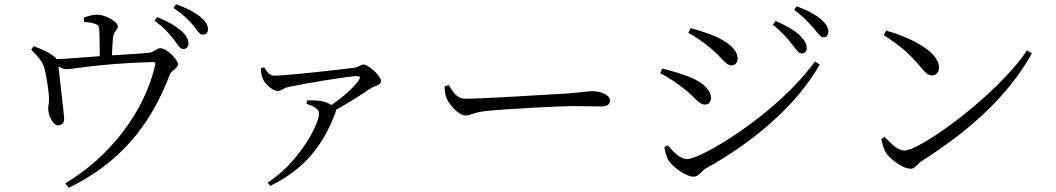

<svg xmlns="http://www.w3.org/2000/svg" viewBox="-20 -829 5040 916"><path d="M381 -725C401 -723 423 -720 436 -714C452 -708 453 -702 454 -680C455 -656 456 -597 456 -561C388 -556 306 -549 250 -547C245 -555 236 -562 221 -572C198 -587 170 -597 141 -609L129 -592C156 -563 184 -538 193 -499C201 -469 214 -388 214 -355C214 -338 209 -320 210 -308C211 -279 232 -229 259 -231C275 -232 287 -242 286 -264C286 -282 263 -468 259 -512C273 -503 284 -499 297 -499C333 -499 442 -525 707 -533C721 -533 723 -531 720 -517C669 -296 505 -81 291 46L308 67C555 -53 700 -235 790 -473C797 -492 829 -504 829 -522C829 -545 775 -599 745 -599C729 -599 712 -580 694 -578C653 -573 579 -569 514 -565C515 -593 517 -628 519 -649C521 -679 542 -685 542 -704C542 -724 485 -759 443 -759C422 -759 403 -753 380 -745ZM717 -730C761 -699 787 -669 807 -643C828 -617 838 -595 854 -595C869 -595 879 -605 879 -621C879 -641 870 -659 845 -682C819 -704 782 -727 730 -747ZM808 -791C854 -760 877 -736 899 -711C921 -686 930 -664 947 -664C962 -664 972 -672 972 -689C972 -709 962 -728 934 -750C908 -771 872 -790 820 -809Z M1225 -503C1225 -484 1227 -468 1234 -453C1245 -427 1282 -395 1304 -395C1324 -395 1327 -407 1356 -414C1439 -432 1647 -466 1682 -466C1698 -466 1701 -462 1692 -447C1672 -415 1617 -367 1562 -328C1547 -337 1524 -347 1495 -349C1480 -351 1465 -350 1445 -350L1442 -334C1474 -323 1502 -311 1502 -287C1502 -236 1406 -53 1257 42L1269 58C1435 -23 1522 -137 1580 -291C1582 -297 1583 -301 1583 -305C1649 -342 1714 -384 1746 -406C1763 -418 1798 -422 1798 -443C1798 -467 1737 -521 1714 -521C1699 -521 1691 -508 1670 -506C1624 -499 1344 -468 1289 -468C1267 -468 1257 -483 1240 -508Z M2101 -417C2102 -397 2103 -380 2110 -361C2124 -327 2171 -278 2199 -278C2228 -278 2239 -293 2296 -299C2371 -308 2652 -323 2715 -323C2776 -323 2811 -321 2846 -321C2880 -321 2890 -332 2890 -350C2890 -377 2845 -394 2807 -394C2781 -394 2753 -388 2686 -383C2640 -381 2290 -358 2201 -358C2159 -358 2143 -389 2121 -423Z M3804 -574C3818 -574 3829 -583 3829 -600C3829 -619 3819 -636 3795 -661C3771 -684 3731 -707 3680 -729L3667 -711C3709 -679 3736 -646 3758 -619C3778 -594 3788 -574 3804 -574ZM3908 -651C3923 -651 3932 -661 3932 -677C3932 -698 3921 -716 3896 -738C3871 -759 3832 -780 3781 -799L3769 -782C3813 -748 3837 -723 3859 -698C3881 -673 3892 -651 3908 -651ZM3369 -600C3422 -557 3442 -517 3470 -517C3488 -517 3499 -532 3499 -550C3499 -585 3469 -618 3401 -652C3358 -670 3313 -685 3275 -695L3264 -672C3293 -657 3335 -629 3369 -600ZM3258 -70C3224 -70 3193 -104 3166 -136L3150 -127C3151 -112 3160 -76 3172 -60C3194 -28 3257 14 3288 14C3314 14 3325 -12 3345 -24C3566 -146 3777 -321 3891 -521L3868 -536C3688 -286 3326 -70 3258 -70ZM3244 -405C3296 -366 3312 -330 3343 -330C3362 -330 3372 -345 3372 -361C3372 -399 3335 -435 3274 -460C3228 -478 3191 -489 3140 -502L3130 -480C3172 -458 3206 -435 3244 -405Z M4196 -662C4284 -604 4322 -569 4370 -511C4396 -480 4409 -469 4425 -469C4446 -469 4460 -484 4460 -506C4460 -583 4322 -651 4208 -683ZM4295 -111C4263 -111 4231 -143 4201 -176L4185 -166C4187 -150 4196 -118 4206 -101C4226 -71 4286 -24 4325 -24C4347 -24 4358 -49 4378 -61C4597 -201 4783 -361 4903 -574L4880 -589C4738 -376 4372 -111 4295 -111Z"/></svg>

Font: Source Han Serif
Style: Regular
Weight: 400
Designer: Ryoko NISHIZUKA 西塚涼子 (kana & ideographs); Frank Grießhammer (Latin, Greek & Cyrillic); Wenlong ZHANG 张文龙 (bopomofo); San
Foundry: Adobe Systems Incorporated
Version: Version 1.001;PS 1.001;hotconv 16.6.54;makeotf.lib2.5.65590